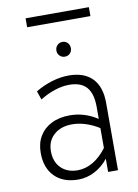

<svg xmlns="http://www.w3.org/2000/svg" viewBox="-94 -912 708 986"><g transform="rotate(-10 260.0 -419.0)"><path d="M234.5 12Q155.5 12 111 -32.8Q66.5 -77.5 66.5 -156Q66.5 -206.5 88.5 -243.2Q110.5 -280 151 -300.2Q191.5 -320.5 246.5 -320.5Q284 -320.5 320 -309.8Q356 -299 390.5 -276.5V-339.5Q390.5 -409 361.2 -442.2Q332 -475.5 270.5 -475.5Q235 -475.5 195.2 -462.5Q155.5 -449.5 118 -426L102.5 -471Q144 -496 189 -509.5Q234 -523 276 -523Q357 -523 399.5 -479Q442 -435 442 -351.5V0H390.5V-69Q360.5 -30.5 319 -9.2Q277.5 12 234.5 12ZM238.5 -35.5Q280 -35.5 318.8 -58.2Q357.5 -81 390.5 -125V-228.5Q358 -249.5 321.5 -261.2Q285 -273 250.5 -273Q191.5 -273 155.5 -241Q119.5 -209 119.5 -155.5Q119.5 -100.5 152 -68Q184.5 -35.5 238.5 -35.5ZM275 -621.5Q259 -621.5 248 -632.5Q237 -643.5 237 -659.5Q237 -676 248 -687.2Q259 -698.5 275 -698.5Q291.5 -698.5 302 -687.2Q312.5 -676 312.5 -659.5Q312.5 -643.5 302 -632.5Q291.5 -621.5 275 -621.5ZM110 -804V-850.5H440V-804Z"/></g></svg>

Font: Overpass ExtraLight
Style: Regular
Weight: 250
Designer: Delve Withrington, Dave Bailey, Thomas Jockin
Foundry: Delve Fonts LLC
Version: Version 4.000